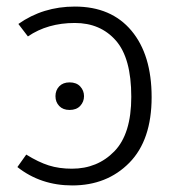

<svg xmlns="http://www.w3.org/2000/svg" viewBox="-20 -554 546 585"><path d="M200 11Q104 11 33 -45L60 -83Q97 -60 128.5 -50Q160 -40 199 -40Q277 -40 328.5 -93Q380 -146 380 -259Q380 -377 333 -430.5Q286 -484 208 -484Q125 -484 65 -443L36 -481Q111 -534 208 -534Q319 -534 380.5 -460.5Q442 -387 442 -258Q442 -127 374 -58Q306 11 200 11ZM192 -219Q172 -219 160.5 -231Q149 -243 149 -261Q149 -279 160.5 -291Q172 -303 192 -303Q213 -303 224.5 -290.5Q236 -278 236 -261Q236 -244 224.5 -231.5Q213 -219 192 -219Z"/></svg>

Font: Trujillo Light
Style: Regular
Weight: 300
Designer: Fira Sans original fonts by bBox Type GmbH, Carrois Corporate GbR, & Edenspiekermann AG / Changes by Cristiano Sobral
Foundry: Fira Sans original fonts by bBox Type GmbH, Carrois Corporate GbR, & Edenspiekermann AG / Changes by Cristiano Sobral
Version: Version 4.301;July 28, 2020;FontCreator 13.0.0.2655 64-bit